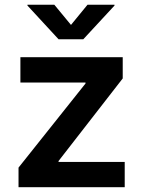

<svg xmlns="http://www.w3.org/2000/svg" viewBox="-20 -779 596 799"><path d="M57.1 0V-81.5L335.9 -431.6V-435.5H64.9V-541H490.7V-452.6L223.6 -108.9V-105H499V0ZM206.1 -759.3 275.4 -675.3 344.2 -759.3H456.5V-755.9L326.7 -615.7H223.6L94.2 -755.9V-759.3Z"/></svg>

Font: Inter 17pt SemiBold
Style: Regular
Weight: 600
Version: Version 4.001;git-66647c0bb